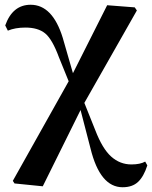

<svg xmlns="http://www.w3.org/2000/svg" viewBox="-20 -568 640 808"><path d="M591 112 600 128Q585 175 561 197.5Q537 220 496 220Q401 220 361 57L319 -105L160 216L41 204L34 193L269 -226L228 -327Q200 -403 170 -427.5Q140 -452 87 -452Q44 -452 13 -439L2 -461Q33 -548 109 -548Q201 -548 244 -409L287 -260L431 -546L547 -537L556 -524L335 -135L381 -20Q411 58 448 91Q485 124 533 124Q570 124 591 112Z"/></svg>

Font: Swei Spring CJKtc
Style: Bold
Weight: 700
Version: Version 1.021